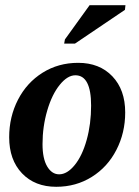

<svg xmlns="http://www.w3.org/2000/svg" viewBox="-20 -715 540 745"><path d="M333.5 -305.2Q333.5 -422.9 272.5 -422.9Q241.7 -422.9 211.7 -385.7Q181.6 -348.6 163.3 -286.1Q145 -223.6 145 -155.8Q145 -99.6 163.1 -69.1Q181.2 -38.6 209.5 -38.6Q240.7 -38.6 270 -74.7Q299.3 -110.8 316.4 -172.4Q333.5 -233.9 333.5 -305.2ZM198.2 9.8Q115.2 9.8 65.4 -42.5Q15.6 -94.7 15.6 -182.6Q15.6 -261.7 49.8 -328.1Q84 -394.5 145.3 -432.9Q206.5 -471.2 283.2 -471.2Q366.2 -471.2 416 -418.9Q465.8 -366.7 465.8 -278.8Q465.8 -199.7 431.6 -133.3Q397.5 -66.9 336.2 -28.6Q274.9 9.8 198.2 9.8ZM229 -545.9 231.9 -562 327.6 -694.8H466.8L464.8 -676.8L271 -545.9Z"/></svg>

Font: Tinos
Style: Bold Italic
Weight: 700
Italic angle: -16.333°
Designer: Steve Matteson
Foundry: Monotype Imaging Inc.
Version: Version 1.23